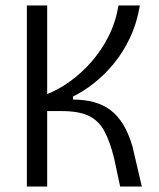

<svg xmlns="http://www.w3.org/2000/svg" viewBox="-20 -680 580 700"><path d="M78 0V-660H152V-337Q195 -354 237 -384.5Q279 -415 315 -456.5Q351 -498 376.5 -549Q402 -600 412 -660H490Q479 -595 453.5 -541.5Q428 -488 394 -447Q360 -406 321.5 -376Q283 -346 246 -328V-317Q289 -317 323 -307.5Q357 -298 383.5 -278Q410 -258 429.5 -225.5Q449 -193 463 -146L497 0H418L396 -103Q381 -164 360.5 -202Q340 -240 304 -257.5Q268 -275 205 -275H152V0Z"/></svg>

Font: Bricolage Grotesque SemiCondensed Light
Style: Regular
Weight: 300
Width: 4
Designer: Mathieu Triay
Foundry: Atelier Triay
Version: Version 1.000;gftools[0.9.30]